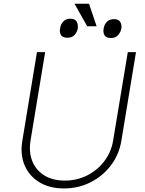

<svg xmlns="http://www.w3.org/2000/svg" viewBox="-20 -1010 787 1041"><path d="M672.9 -727.3H717.3L637.8 -245.7Q625.7 -171.9 581.5 -113.6Q537.3 -55.4 471.2 -21.8Q405.2 11.7 326.3 11.7Q248.6 11.7 193.5 -21.8Q138.5 -55.4 113.6 -113.6Q88.8 -171.9 100.9 -245.7L180.4 -727.3H224.8L145.6 -248.2Q135.3 -185.7 155 -136.5Q174.7 -87.4 220 -59.1Q265.3 -30.9 331.3 -30.9Q397.4 -30.9 452.9 -59.1Q508.5 -87.4 545.8 -136.5Q583.1 -185.7 593.4 -248.2ZM305.8 -855.1Q308.6 -877.8 322.6 -893.1Q336.6 -908.4 361.2 -908.7Q386.4 -908.4 395.4 -893.1Q404.5 -877.8 401.6 -855.1Q397 -834.2 383.7 -819.8Q370.4 -805.4 344.8 -805.4Q318.9 -805.4 310.2 -820.5Q301.5 -835.6 305.8 -855.1ZM541.9 -855.1Q544.7 -875.7 558.8 -891Q572.8 -906.2 598.7 -906.2Q622.5 -906.2 631.7 -891.2Q641 -876.1 638.1 -855.1Q633.9 -835.2 620.2 -819.4Q606.5 -803.6 581.3 -804Q555.4 -803.6 546.7 -818.9Q538 -834.2 541.9 -855.1ZM462.7 -989.7 503.9 -867.5H452.8L383.9 -989.7Z"/></svg>

Font: Inter Extra Light  BETA
Style: Italic
Weight: 200
Italic angle: 9.39999°
Designer: Rasmus Andersson
Foundry: rsms
Version: Version 3.011;git-f93a4a705